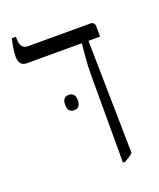

<svg xmlns="http://www.w3.org/2000/svg" viewBox="-125 -725 673 811"><g transform="rotate(-20 212.0 -320.0)"><path d="M287 7V-374Q287 -430 290.5 -465Q294 -500 296 -525V-526H49Q14 -526 14 -568Q14 -587 17.5 -607Q21 -627 25 -647H44V-636Q44 -592 79 -592H358Q378 -592 378 -571V-526H326L335 -19Q327 -11 317.5 -5Q308 1 297 7ZM141 -306Q141 -340 169 -340Q198 -340 198 -306Q198 -271 169 -271Q141 -271 141 -306Z"/></g></svg>

Font: Noto Serif Hebrew SemiCondensed Light
Style: Regular
Weight: 300
Width: 4
Designer: Monotype Design Team
Foundry: Monotype Imaging Inc.
Version: Version 2.004; ttfautohint (v1.8.4.7-5d5b)